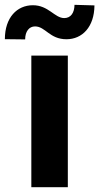

<svg xmlns="http://www.w3.org/2000/svg" viewBox="-61 -776 411 796"><path d="M68.9 0H220.2V-545.5H68.9ZM-40.8 -613.6 43.3 -612.6C43.3 -645.6 59.7 -666.5 84.2 -666.5C127.5 -666.5 144.5 -612.9 215.2 -613.3C279.5 -613.6 329.9 -663.7 330.6 -753.6L247.9 -756C247.5 -723.4 233 -701.3 205.6 -701C165.1 -701 140.3 -754.6 74.6 -754.3C9.9 -753.9 -40.8 -703.8 -40.8 -613.6Z"/></svg>

Font: Magic Ui Pro
Style: Bold
Weight: 700
Designer: Stefan Endress, Andreas Faust
Version: Version 1.000;FEAKit 1.0